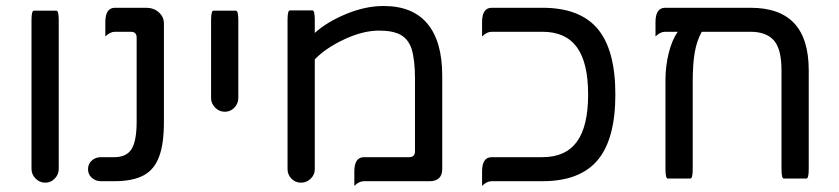

<svg xmlns="http://www.w3.org/2000/svg" viewBox="-20 -603 2797 640"><path d="M85 -40V-535.2Q85 -567.4 92.8 -567.4H168Q175.8 -567.4 175.8 -535.2V-40Q175.8 -21.5 162.6 -7.8Q149.4 5.9 130.9 5.9Q112.3 5.9 98.6 -7.8Q85 -21.5 85 -40Z M273.4 -39.1Q273.4 -56.6 286.1 -67.9Q298.8 -79.1 316.4 -79.1H361.3Q401.4 -79.1 418.5 -106Q435.5 -132.8 435.5 -198.2V-477.5Q435.5 -497.1 416 -497.1H363.3Q346.7 -497.1 331.1 -481.4Q331.1 -497.1 331.1 -529.3Q331.1 -577.1 363.3 -577.1H466.8Q492.2 -577.1 509.3 -562Q526.4 -546.9 526.4 -524.4V-198.2Q526.4 -123 510.7 -82Q495.1 -38.1 459 -18.6Q422.9 1 361.3 1H316.4Q298.8 1 286.1 -10.3Q273.4 -21.5 273.4 -39.1Z M683.6 -276.4V-535.2Q683.6 -567.4 691.4 -567.4H766.6Q774.4 -567.4 774.4 -535.2V-276.4Q774.4 -257.8 761.2 -244.1Q748 -230.5 729.5 -230.5Q710.9 -230.5 697.3 -244.1Q683.6 -257.8 683.6 -276.4Z M938.5 -39.1V-536.1Q938.5 -568.4 946.3 -568.4H1021.5Q1029.3 -568.4 1029.3 -536.1V-493.2Q1070.3 -530.3 1134.3 -556.6Q1198.2 -583 1258.8 -583Q1355.5 -583 1404.8 -523.9Q1454.1 -464.8 1454.1 -350.6V-39.1Q1454.1 -19.5 1443.4 -9.3Q1432.6 1 1413.1 1H1193.4Q1176.8 1 1161.1 16.6Q1161.1 1 1161.1 -31.2Q1161.1 -79.1 1193.4 -79.1H1343.8Q1363.3 -79.1 1363.3 -98.6V-340.8Q1363.3 -401.4 1352.5 -438.5Q1341.8 -471.7 1316.4 -486.3Q1291 -501 1243.2 -501Q1190.4 -501 1128.4 -472.2Q1066.4 -443.4 1029.3 -405.3V-39.1Q1029.3 -20.5 1015.6 -7.3Q1002 5.9 983.4 5.9Q964.8 5.9 951.7 -7.3Q938.5 -20.5 938.5 -39.1Z M2031.2 -288.1Q2031.2 -139.6 1972.2 -69.3Q1913.1 1 1788.1 1H1619.1Q1602.5 1 1586.9 16.6Q1586.9 1 1586.9 -31.2Q1586.9 -79.1 1619.1 -79.1H1788.1Q1865.2 -79.1 1902.8 -130.4Q1940.4 -181.6 1940.4 -288.1Q1940.4 -394.5 1902.8 -445.8Q1865.2 -497.1 1788.1 -497.1H1619.1Q1602.5 -497.1 1586.9 -481.4Q1586.9 -497.1 1586.9 -529.3Q1586.9 -577.1 1619.1 -577.1H1788.1Q1913.1 -577.1 1972.2 -506.8Q2031.2 -436.5 2031.2 -288.1Z M2675.8 -368.2V-40Q2675.8 -7.8 2668 -7.8H2592.8Q2585 -7.8 2585 -40V-368.2Q2585 -439.5 2559.6 -468.3Q2534.2 -497.1 2481.4 -497.1H2319.3Q2302.7 -467.8 2295.9 -428.7Q2289.1 -389.6 2289.1 -332V-40Q2289.1 -7.8 2281.2 -7.8Q2281.2 -7.8 2206.1 -7.8Q2198.2 -7.8 2198.2 -40V-336.9Q2198.2 -381.8 2209 -425.8Q2219.7 -469.7 2239.3 -497.1H2197.3Q2180.7 -497.1 2165 -481.4Q2165 -497.1 2165 -529.3Q2165 -577.1 2197.3 -577.1H2481.4Q2579.1 -577.1 2627.4 -525.4Q2675.8 -473.6 2675.8 -368.2Z"/></svg>

Font: YuPearl-Regular
Style: Regular
Weight: 400
Designer: Max Yao
Foundry: Max-Everyday
Version: Version 1.011; ttfautohint (v1.8.3)